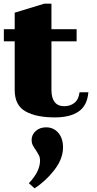

<svg xmlns="http://www.w3.org/2000/svg" viewBox="-20 -629 527 1045"><path d="M461 -127Q455 -55 408.5 -22.5Q362 10 278 10Q177 10 118.5 -23Q60 -56 60 -139V-404H1V-470H60V-560L221 -609H260V-470H397V-404H260V-139Q260 -96 277.5 -73.5Q295 -51 330 -51Q362 -51 385 -69Q408 -87 413 -127ZM323 174Q323 235 276 296Q229 357 168 396L137 368Q198 305 198 244Q198 229 192 217Q186 205 175 188Q164 173 158 160.5Q152 148 152 133Q152 105 174 84.5Q196 64 231 64Q271 64 297 93.5Q323 123 323 174Z"/></svg>

Font: Taviraj Black
Style: Regular
Weight: 900
Designer: Katatrad Team
Foundry: CadsonDemak
Version: Version 1.001